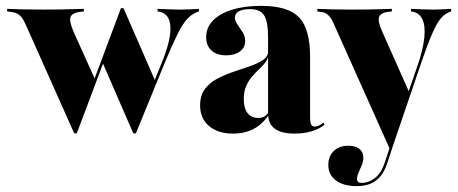

<svg xmlns="http://www.w3.org/2000/svg" viewBox="-20 -450 1582 663"><path d="M236.3 10.5 69.4 -363.7Q62.9 -379 56 -388.3Q49.2 -397.6 40.3 -402.4Q31.5 -407.3 16.9 -408.9L4.8 -410.5V-419.4Q23.4 -418.5 56.5 -417.7Q89.5 -416.9 130.6 -416.9H121.8H128.2Q159.7 -416.9 186.7 -417.3Q213.7 -417.7 235.1 -418.5Q256.5 -419.4 269.4 -419.4V-410.5L255.6 -408.9Q229.8 -405.6 223.8 -391.9Q217.7 -378.2 234.7 -338.7L309.7 -172.6L301.6 -165.3L397.6 -421.8L405.6 -416.1L245.2 10.5ZM440.3 10.5 333.1 -236.3 397.6 -421.8H406.5L516.9 -168.5L508.1 -158.1L537.1 -229.8Q570.2 -309.7 568.5 -356Q566.9 -402.4 529.8 -409.7L524.2 -410.5V-419.4Q550.8 -418.5 566.9 -417.7Q583.1 -416.9 601.6 -416.9Q620.2 -416.9 634.3 -417.7Q648.4 -418.5 666.9 -419.4V-410.5L658.1 -407.3Q641.9 -400.8 626.6 -384.7Q611.3 -368.5 593.5 -333.1Q575.8 -297.6 549.2 -233.9L449.2 10.5Z M905.6 -209.7V-321.8Q905.6 -375.8 891.9 -397.2Q878.2 -418.5 842.7 -418.5Q818.5 -418.5 804.8 -410.9Q791.1 -403.2 791.1 -389.5Q791.1 -378.2 800 -365.3Q808.9 -352.4 817.7 -338.7Q826.6 -325 826.6 -308.1Q826.6 -285.5 808.5 -272.2Q790.3 -258.9 761.3 -258.9Q728.2 -258.9 710.1 -275.8Q691.9 -292.7 691.9 -321.8Q691.9 -354.8 715.3 -379Q738.7 -403.2 781.5 -416.5Q824.2 -429.8 882.3 -429.8Q974.2 -429.8 1012.5 -390.3Q1050.8 -350.8 1050.8 -253.2V-209.7ZM784.7 11.3Q732.3 11.3 701.6 -14.9Q671 -41.1 671 -86.3Q671 -121 687.9 -143.1Q704.8 -165.3 731.5 -179Q758.1 -192.7 788.3 -202.8Q818.5 -212.9 845.2 -222.2Q871.8 -231.5 889.1 -243.5Q906.5 -255.6 906.5 -275.8L907.3 -260.5Q904.8 -245.2 895.6 -233.5Q886.3 -221.8 874.2 -210.5Q862.1 -199.2 850 -185.1Q837.9 -171 829.8 -152.4Q821.8 -133.9 821.8 -108.1Q821.8 -76.6 834.7 -59.7Q847.6 -42.7 872.6 -42.7Q883.9 -42.7 892.3 -47.6Q900.8 -52.4 908.1 -62.9V-53.2Q887.1 -21.8 856.5 -5.2Q825.8 11.3 784.7 11.3ZM1050.8 -45.2Q1050.8 -27.4 1054.4 -20.2Q1058.1 -12.9 1066.9 -12.9Q1074.2 -12.9 1081.5 -16.5Q1088.7 -20.2 1096.8 -26.6L1100.8 -19.4Q1083.1 -4.8 1056.5 3.2Q1029.8 11.3 997.6 11.3Q950.8 11.3 928.2 -6Q905.6 -23.4 905.6 -58.1V-209.7H1050.8Z M1328.2 69.4 1131.5 -370.2Q1125.8 -383.9 1119.4 -391.5Q1112.9 -399.2 1105.6 -403.6Q1098.4 -408.1 1087.1 -408.9L1075.8 -410.5V-419.4Q1095.2 -418.5 1125 -417.7Q1154.8 -416.9 1189.5 -416.9H1186.3H1197.6Q1227.4 -416.9 1253.2 -417.3Q1279 -417.7 1299.6 -418.5Q1320.2 -419.4 1333.1 -419.4V-410.5L1318.5 -408.9Q1295.2 -405.6 1289.1 -391.9Q1283.1 -378.2 1300.8 -338.7L1395.2 -126.6L1386.3 -120.2L1422.6 -225.8Q1441.1 -279.8 1445.2 -319.8Q1449.2 -359.7 1439.1 -382.3Q1429 -404.8 1404.8 -409.7L1399.2 -410.5V-419.4Q1425 -418.5 1440.7 -417.7Q1456.5 -416.9 1474.2 -416.9Q1491.9 -416.9 1506 -417.7Q1520.2 -418.5 1537.9 -419.4V-410.5L1529.8 -407.3Q1513.7 -400.8 1500.4 -384.3Q1487.1 -367.7 1471.8 -332.3Q1456.5 -296.8 1433.9 -231.5L1331.5 69.4ZM1211.3 192.7Q1166.1 192.7 1139.9 173Q1113.7 153.2 1113.7 119.4Q1113.7 89.5 1132.7 71.4Q1151.6 53.2 1183.1 53.2Q1207.3 53.2 1221 64.1Q1234.7 75 1234.7 93.5Q1234.7 107.3 1229.4 120.2Q1224.2 133.1 1218.5 145.2Q1212.9 157.3 1212.9 168.5Q1212.9 181.5 1228.2 181.5Q1253.2 181.5 1274.6 164.9Q1296 148.4 1308.1 112.9L1330.6 45.2L1338.7 47.6L1316.9 114.5Q1308.1 141.1 1294 158.5Q1279.8 175.8 1259.3 184.3Q1238.7 192.7 1211.3 192.7Z"/></svg>

Font: Playfair 144pt SemiCondensed Black
Style: Regular
Weight: 900
Width: 4
Designer: Claus Eggers Sørensen
Foundry: Claus Eggers Sørensen
Version: Version 2.203